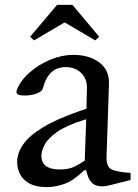

<svg xmlns="http://www.w3.org/2000/svg" viewBox="-20 -754 565 784"><path d="M172 10Q126 10 99 -5.5Q72 -21 61 -44.5Q50 -68 50 -93Q50 -128 74 -163.5Q98 -199 154.5 -233.5Q211 -268 306 -301L333 -310L335 -394Q336 -431 312 -455.5Q288 -480 248 -480Q212 -480 189 -458Q166 -436 155 -393Q153 -382 132 -373Q111 -364 80 -364Q62 -364 53 -368.5Q44 -373 49 -388Q65 -427 102 -459Q139 -491 186 -510.5Q233 -530 279 -530Q344 -530 385.5 -499Q427 -468 425 -412L415 -113Q414 -74 434.5 -63Q455 -52 513 -48V-19L478 -10Q445 -2 427 2.5Q409 7 399 7Q372 7 358.5 -5Q345 -17 339.5 -33Q334 -49 332 -59H324Q281 -17 244 -3.5Q207 10 172 10ZM224 -62Q260 -62 283.5 -73.5Q307 -85 326 -98L332 -267L322 -264Q249 -241 212 -214.5Q175 -188 162 -162.5Q149 -137 149 -119Q149 -62 224 -62ZM119 -589 103 -604 213 -734H276L385 -604L369 -589L245 -662H243Z"/></svg>

Font: Hedvig Letters Serif
Style: Regular
Weight: 400
Designer: Alexander Örn & Tor Weibull
Foundry: Kanon Foundry
Version: Version 1.000